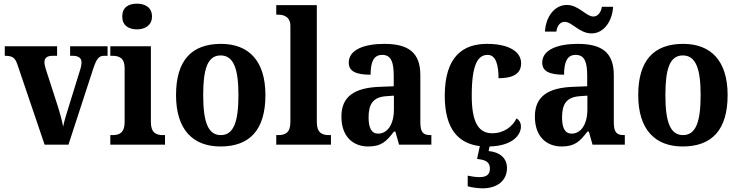

<svg xmlns="http://www.w3.org/2000/svg" viewBox="-20 -788 4027 1046"><path d="M75 -436 223 0H353L487 -411C506 -469 519 -484 547 -484H566V-536H362V-484H377C409 -484 424 -470 424 -450C424 -432 420 -417 413 -396L352 -199C341 -164 329 -125 324 -98C318 -131 306 -175 292 -218L231 -407C227 -421 222 -435 222 -449C222 -472 236 -484 267 -484H291V-536H6V-484C47 -484 62 -475 75 -436Z M726 -628C770 -628 808 -650 808 -698C808 -748 770 -768 726 -768C680 -768 646 -748 646 -698C646 -650 680 -628 726 -628ZM581 0H879V-52H868C830 -52 802 -65 802 -123V-536H581V-484H593C630 -484 659 -471 659 -417V-123C659 -65 631 -52 593 -52H581Z M1181 10C1342 10 1426 -82 1426 -270C1426 -458 1334 -549 1184 -549C1023 -549 939 -458 939 -270C939 -82 1031 10 1181 10ZM1183 -52C1112 -52 1087 -127 1087 -270C1087 -413 1111 -486 1182 -486C1253 -486 1279 -413 1279 -270C1279 -127 1254 -52 1183 -52Z M1485 0H1783V-52H1772C1734 -52 1706 -65 1706 -123V-760H1485V-708H1496C1521 -708 1562 -700 1562 -647V-123C1562 -65 1534 -52 1496 -52H1485Z M1986 10C2057 10 2085 -17 2126 -71H2134L2154 0H2330V-52H2326C2284 -52 2270 -68 2270 -123V-378C2270 -503 2204 -549 2073 -549C1966 -549 1880 -518 1880 -447C1880 -400 1918 -381 1999 -381C1999 -449 2015 -489 2062 -489C2112 -489 2125 -448 2125 -374V-318L2049 -315C1909 -310 1840 -261 1840 -153C1840 -42 1905 10 1986 10ZM2040 -60C2004 -60 1988 -91 1988 -148C1988 -221 2012 -259 2085 -264L2126 -267V-191C2126 -112 2092 -60 2040 -60Z M2609 238C2688 238 2742 197 2742 127C2742 73 2702 40 2642 35L2647 10C2770 7 2818 -51 2818 -99C2818 -118 2809 -134 2794 -143C2772 -98 2725 -62 2661 -62C2582 -62 2550 -131 2550 -267C2550 -439 2584 -489 2637 -489C2683 -489 2696 -430 2696 -362C2796 -362 2819 -401 2819 -444C2819 -503 2758 -549 2633 -549C2504 -549 2403 -482 2403 -266C2403 -83 2479 -6 2594 8L2579 78C2619 82 2649 91 2649 130C2649 166 2627 177 2591 177C2574 177 2551 174 2528 169V227C2551 234 2590 238 2609 238Z M3203 -606C3269 -606 3316 -672 3320 -751H3259C3255 -724 3239 -698 3213 -698C3173 -698 3133 -761 3068 -761C3000 -761 2953 -695 2949 -616H3011C3014 -643 3029 -669 3056 -669C3097 -669 3136 -606 3203 -606ZM3040 10C3111 10 3139 -17 3180 -71H3188L3208 0H3384V-52H3380C3338 -52 3324 -68 3324 -123V-378C3324 -503 3258 -549 3127 -549C3020 -549 2934 -518 2934 -447C2934 -400 2972 -381 3053 -381C3053 -449 3069 -489 3116 -489C3166 -489 3179 -448 3179 -374V-318L3103 -315C2963 -310 2894 -261 2894 -153C2894 -42 2959 10 3040 10ZM3094 -60C3058 -60 3042 -91 3042 -148C3042 -221 3066 -259 3139 -264L3180 -267V-191C3180 -112 3146 -60 3094 -60Z M3699 10C3860 10 3944 -82 3944 -270C3944 -458 3852 -549 3702 -549C3541 -549 3457 -458 3457 -270C3457 -82 3549 10 3699 10ZM3701 -52C3630 -52 3605 -127 3605 -270C3605 -413 3629 -486 3700 -486C3771 -486 3797 -413 3797 -270C3797 -127 3772 -52 3701 -52Z"/></svg>

Font: Noto Serif SemiCondensed
Style: Bold
Weight: 700
Width: 4
Designer: Monotype Design Team
Foundry: Monotype Imaging Inc.
Version: Version 2.015